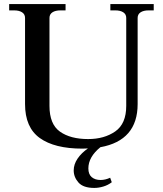

<svg xmlns="http://www.w3.org/2000/svg" viewBox="-20 -720 800 943"><path d="M735 -700V-669H710Q685 -669 670.5 -659.5Q656 -650 656 -632V-209Q656 -30 473 3Q414 51 414 107Q414 136 430.5 150Q447 164 474 164Q497 164 521 153L529 175Q511 189 488 196Q465 203 443 203Q389 203 365.5 176.5Q342 150 342 117Q342 87 361 59Q380 31 412 9Q403 10 385 10Q248 10 175.5 -42Q103 -94 103 -209V-632Q103 -650 88.5 -659.5Q74 -669 49 -669H25V-700H302V-669H277Q252 -669 237.5 -659.5Q223 -650 223 -632V-200Q223 -110 274.5 -73.5Q326 -37 413 -37Q492 -37 546 -74.5Q600 -112 600 -200V-632Q600 -650 585.5 -659.5Q571 -669 546 -669H522V-700Z"/></svg>

Font: Taviraj Medium
Style: Regular
Weight: 500
Designer: Katatrad Team
Foundry: CadsonDemak
Version: Version 1.030